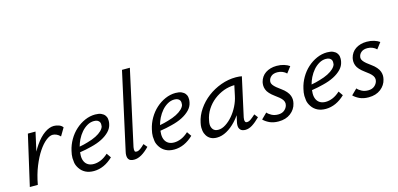

<svg xmlns="http://www.w3.org/2000/svg" viewBox="-69 -1186 3368 1625"><g transform="rotate(-15 1615.5 -373.0)"><path d="M33 0 134 -441H201L164 -275Q180 -305 197 -329Q237 -387 280 -417Q323 -447 362 -447Q382 -447 404.5 -439.5Q427 -432 440 -414L399 -345Q385 -361 367 -369Q349 -377 333 -377Q307 -377 274 -351Q241 -325 208.5 -276.5Q176 -228 147.5 -158Q119 -88 103 0Z M593 10Q551 10 520.5 -5.5Q490 -21 471 -49.5Q452 -78 448.5 -104Q445 -130 445 -143Q445 -172 453 -204Q464 -254 490 -299Q516 -344 553 -377.5Q590 -411 634.5 -430.5Q679 -450 725 -450Q757 -450 777.5 -441Q798 -432 809 -417Q820 -402 821.5 -389Q823 -376 823 -369Q823 -356 820 -342Q813 -306 786 -278Q759 -250 718 -229Q677 -208 623 -195Q574 -182 520 -174Q518 -158 518 -143Q518 -114 528.5 -92.5Q539 -71 559 -59.5Q579 -48 608 -48Q637 -48 669 -61Q701 -74 734 -104L761 -65Q742 -47 722 -33Q702 -19 681 -9.5Q660 0 637.5 5Q615 10 593 10ZM551 -280Q537 -251 529 -221Q569 -228 604 -239Q647 -251 678.5 -267Q710 -283 729 -301.5Q748 -320 753 -338Q754 -346 754 -357Q754 -368 749 -377Q744 -386 732.5 -392.5Q721 -399 701 -399Q670 -399 641.5 -382.5Q613 -366 590.5 -340Q568 -314 551 -280Z M947 5Q930 5 917.5 0.5Q905 -4 898.5 -14.5Q892 -25 891 -35Q890 -45 890 -49Q890 -63 894 -79L1043 -756H1112L968 -99Q966 -88 966 -79Q966 -72 968 -64Q970 -56 986 -56Q1000 -56 1017 -68Q1034 -80 1056 -102L1082 -71Q1046 -34 1012.5 -14.5Q979 5 947 5Z M1297 10Q1255 10 1224.5 -5.5Q1194 -21 1175 -49.5Q1156 -78 1152.5 -104Q1149 -130 1149 -143Q1149 -172 1157 -204Q1168 -254 1194 -299Q1220 -344 1257 -377.5Q1294 -411 1338.5 -430.5Q1383 -450 1429 -450Q1461 -450 1481.5 -441Q1502 -432 1513 -417Q1524 -402 1525.5 -389Q1527 -376 1527 -369Q1527 -356 1524 -342Q1517 -306 1490 -278Q1463 -250 1422 -229Q1381 -208 1327 -195Q1278 -182 1224 -174Q1222 -158 1222 -143Q1222 -114 1232.5 -92.5Q1243 -71 1263 -59.5Q1283 -48 1312 -48Q1341 -48 1373 -61Q1405 -74 1438 -104L1465 -65Q1446 -47 1426 -33Q1406 -19 1385 -9.5Q1364 0 1341.5 5Q1319 10 1297 10ZM1255 -280Q1241 -251 1233 -221Q1273 -228 1308 -239Q1351 -251 1382.5 -267Q1414 -283 1433 -301.5Q1452 -320 1457 -338Q1458 -346 1458 -357Q1458 -368 1453 -377Q1448 -386 1436.5 -392.5Q1425 -399 1405 -399Q1374 -399 1345.5 -382.5Q1317 -366 1294.5 -340Q1272 -314 1255 -280Z M1672 6Q1640 6 1618 -6Q1596 -18 1583 -39.5Q1570 -61 1567.5 -80Q1565 -99 1565 -109Q1565 -129 1570 -151Q1582 -211 1619 -265Q1656 -319 1708.5 -359Q1761 -399 1825.5 -422.5Q1890 -446 1957 -446Q1975 -446 1986.5 -444.5Q1998 -443 2009 -441L1934 -100Q1932 -89 1932 -81Q1932 -72 1935.5 -63.5Q1939 -55 1952 -55Q1968 -55 1986 -68Q2004 -81 2027 -102L2051 -71Q2014 -34 1983 -14.5Q1952 5 1922 5Q1906 5 1894 0.5Q1882 -4 1874.5 -15Q1867 -26 1866 -36Q1865 -46 1865 -50Q1865 -63 1869 -80L1881 -134Q1862 -106 1840 -83Q1802 -42 1758.5 -18Q1715 6 1672 6ZM1701 -55Q1732 -55 1765.5 -76.5Q1799 -98 1828 -132Q1857 -166 1878.5 -209Q1900 -252 1909 -296L1928 -385Q1880 -384 1835 -368Q1787 -350 1747.5 -319Q1708 -288 1680.5 -245Q1653 -202 1644 -151Q1640 -133 1640 -119Q1640 -93 1654.5 -74Q1669 -55 1701 -55Z M2212 9Q2165 9 2132 -7Q2099 -23 2080 -43L2129 -91Q2143 -74 2167.5 -61.5Q2192 -49 2223 -49Q2257 -49 2278 -66.5Q2299 -84 2305 -108Q2307 -116 2307 -123Q2307 -138 2298 -152.5Q2289 -167 2271 -182Q2253 -197 2232 -212Q2211 -227 2193.5 -246Q2176 -265 2169.5 -284Q2163 -303 2163 -319Q2163 -333 2166 -348Q2172 -372 2185 -391Q2198 -410 2217.5 -423Q2237 -436 2261.5 -443Q2286 -450 2315 -450Q2350 -450 2379 -441Q2408 -432 2427 -418L2386 -364Q2373 -378 2352 -387Q2331 -396 2307 -396Q2273 -396 2254 -380.5Q2235 -365 2231 -345Q2229 -338 2229 -332Q2229 -319 2238.5 -305.5Q2248 -292 2266 -277Q2284 -262 2305.5 -247Q2327 -232 2344.5 -212Q2362 -192 2368.5 -172.5Q2375 -153 2375 -137Q2375 -122 2371 -105Q2360 -56 2318 -23.5Q2276 9 2212 9Z M2625 10Q2583 10 2552.5 -5.5Q2522 -21 2503 -49.5Q2484 -78 2480.5 -104Q2477 -130 2477 -143Q2477 -172 2485 -204Q2496 -254 2522 -299Q2548 -344 2585 -377.5Q2622 -411 2666.5 -430.5Q2711 -450 2757 -450Q2789 -450 2809.5 -441Q2830 -432 2841 -417Q2852 -402 2853.5 -389Q2855 -376 2855 -369Q2855 -356 2852 -342Q2845 -306 2818 -278Q2791 -250 2750 -229Q2709 -208 2655 -195Q2606 -182 2552 -174Q2550 -158 2550 -143Q2550 -114 2560.5 -92.5Q2571 -71 2591 -59.5Q2611 -48 2640 -48Q2669 -48 2701 -61Q2733 -74 2766 -104L2793 -65Q2774 -47 2754 -33Q2734 -19 2713 -9.5Q2692 0 2669.5 5Q2647 10 2625 10ZM2583 -280Q2569 -251 2561 -221Q2601 -228 2636 -239Q2679 -251 2710.5 -267Q2742 -283 2761 -301.5Q2780 -320 2785 -338Q2786 -346 2786 -357Q2786 -368 2781 -377Q2776 -386 2764.5 -392.5Q2753 -399 2733 -399Q2702 -399 2673.5 -382.5Q2645 -366 2622.5 -340Q2600 -314 2583 -280Z M3001 9Q2954 9 2921 -7Q2888 -23 2869 -43L2918 -91Q2932 -74 2956.5 -61.5Q2981 -49 3012 -49Q3046 -49 3067 -66.5Q3088 -84 3094 -108Q3096 -116 3096 -123Q3096 -138 3087 -152.5Q3078 -167 3060 -182Q3042 -197 3021 -212Q3000 -227 2982.5 -246Q2965 -265 2958.5 -284Q2952 -303 2952 -319Q2952 -333 2955 -348Q2961 -372 2974 -391Q2987 -410 3006.5 -423Q3026 -436 3050.5 -443Q3075 -450 3104 -450Q3139 -450 3168 -441Q3197 -432 3216 -418L3175 -364Q3162 -378 3141 -387Q3120 -396 3096 -396Q3062 -396 3043 -380.5Q3024 -365 3020 -345Q3018 -338 3018 -332Q3018 -319 3027.5 -305.5Q3037 -292 3055 -277Q3073 -262 3094.5 -247Q3116 -232 3133.5 -212Q3151 -192 3157.5 -172.5Q3164 -153 3164 -137Q3164 -122 3160 -105Q3149 -56 3107 -23.5Q3065 9 3001 9Z"/></g></svg>

Font: Isabella Sans
Style: Italic
Weight: 400
Italic angle: -12°
Designer: Christian Thalmann (Catharsis Fonts), Cristiano Sobral
Foundry: The Isabella Sans Project Authors
Version: Version 2.026; ttfautohint (v1.8.4.7-5d5b-dirty)